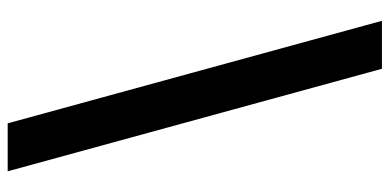

<svg xmlns="http://www.w3.org/2000/svg" viewBox="-283 -590 1038 512"><g transform="rotate(-90 236.0 -334.0)"><path d="M163.1 -832.5 436.5 165.5H308.6L35.2 -832.5Z"/></g></svg>

Font: NotoSans-Bold
Style: Bold
Weight: 700
Designer: Monotype Design team
Foundry: Monotype Imaging Inc.
Version: Version 1.04